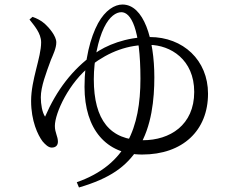

<svg xmlns="http://www.w3.org/2000/svg" viewBox="-20 -776 1040 858"><path d="M323.1 38.3 332.9 61.8C472.1 20.9 545.3 -31.4 598.6 -115.5C658.6 -209.7 669.7 -335.9 669.7 -430.5C669.7 -602.5 622.4 -755.8 527.2 -755.8C492.4 -755.8 450.4 -730.7 418.2 -672.1C384 -608.9 357.7 -509.8 357.7 -387.9C357.7 -198.1 454.9 -85.4 615.1 -85.4C797.1 -85.4 909.6 -193 909.6 -357.4C909.6 -506.7 798.6 -610.5 649.3 -610.5C542.4 -610.5 453.5 -573.6 400.3 -534.8C303.1 -465.9 232.7 -372.8 181.4 -254.6C168.6 -273.5 162.4 -309.6 162.4 -340.9C162.4 -389 186.4 -450.5 207.6 -508.5C216.9 -530.5 231.8 -561.3 231.6 -586.7C231.8 -615.3 198.1 -653.8 180.3 -669.7C162.3 -685.4 144.4 -693.9 125.3 -700.7L111.8 -688.8C132.3 -662.2 163.8 -627.9 163.8 -586.8C163.8 -518.3 119 -420.2 119 -325.1C119 -235.2 149.1 -172.4 170.2 -144.3C182.8 -129.7 196.3 -116.5 211.3 -116.5C229.7 -116.5 238.8 -127.2 238.8 -142.8C238.8 -167.2 225.2 -182.6 225.2 -213.1C225.2 -270.7 288.2 -408.1 387.6 -484.3C469.2 -546.1 552.2 -576.3 647.1 -575.5C741.7 -574.7 847.9 -510.1 847.9 -365.3C847.9 -216.4 738.5 -149.4 619.2 -149.4C472.4 -149.4 399.2 -238.8 399.2 -422.1C399.2 -507 418.2 -598.3 445 -652.8C469.9 -703.6 499.2 -721.5 522.4 -721.5C564.4 -721.5 607.6 -650.1 607.6 -424.2C607.6 -206.4 544.5 -39.2 323.1 38.3Z"/></svg>

Font: Source Han Serif CN VF
Style: Regular
Weight: 250
Designer: Ryoko NISHIZUKA 西塚涼子 (kana & ideographs); Frank Grießhammer (Latin, Greek & Cyrillic); Wenlong ZHANG 张文龙 (bopomofo); San
Foundry: Adobe
Version: Version 2.002;hotconv 1.1.0;makeotfexe 2.6.0